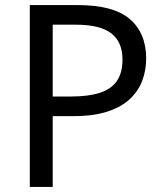

<svg xmlns="http://www.w3.org/2000/svg" viewBox="-20 -734 645 754"><path d="M286 -714Q426 -714 490 -659Q554 -604 554 -504Q554 -460 539.5 -419.5Q525 -379 492 -347Q459 -315 404 -296.5Q349 -278 269 -278H187V0H97V-714ZM278 -637H187V-355H259Q327 -355 372 -369.5Q417 -384 439 -416Q461 -448 461 -500Q461 -569 417 -603Q373 -637 278 -637Z"/></svg>

Font: Noto Sans Lao UI
Style: Regular
Weight: 400
Designer: Monotype Design Team
Foundry: Monotype Imaging Inc.
Version: Version 2.000